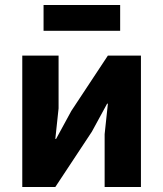

<svg xmlns="http://www.w3.org/2000/svg" viewBox="-20 -747 652 767"><path d="M69 -525H214V-314L201 -192H204L265 -304L411 -525H543V0H398V-211L411 -333H408L347 -221L201 0H69ZM154 -727H460V-624H154Z"/></svg>

Font: Plexus Sans Bold
Style: Regular
Weight: 700
Version: Version 2.001;PS 002.001;hotconv 1.0.70;makeotf.lib2.5.58329